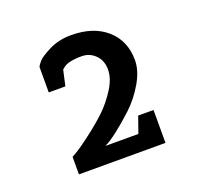

<svg xmlns="http://www.w3.org/2000/svg" viewBox="-80 -799 583 565"><g transform="rotate(-20 211.5 -516.5)"><path d="M348 -320H77V-375Q96 -384 135 -413.5Q174 -443 198.5 -466.5Q223 -490 243 -521.5Q263 -553 263 -581Q263 -609 245.5 -626.5Q228 -644 203 -644Q159 -644 144 -630L139 -626L128 -577H76V-657Q79 -663 87 -672.5Q95 -682 125.5 -697.5Q156 -713 195 -713Q265 -713 306 -676.5Q347 -640 347 -580Q347 -547 325.5 -510Q304 -473 274 -445Q212 -388 179 -372H282L300 -423H348Z"/></g></svg>

Font: Belgrano
Style: Regular
Weight: 400
Version: Version 1.002